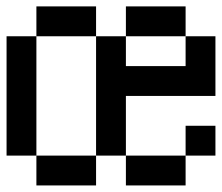

<svg xmlns="http://www.w3.org/2000/svg" viewBox="-20 -565 676 585"><path d="M0 -454.5V-90.9H90.9V-454.5ZM272.7 -454.5V-545.5H90.9V-454.5ZM272.7 -454.5V-90.9H363.6V-272.7H636.4V-454.5H545.5V-363.6H363.6V-454.5ZM545.5 -545.5H363.6V-454.5H545.5ZM545.5 -90.9H363.6V0H545.5ZM545.5 -181.8V-90.9H636.4V-181.8ZM272.7 -90.9H90.9V0H272.7Z"/></svg>

Font: Departure Mono
Style: Regular
Weight: 400
Monospace: yes
Designer: Helena Zhang
Version: Version 1.500;Glyphs 3.3.1 (3343)